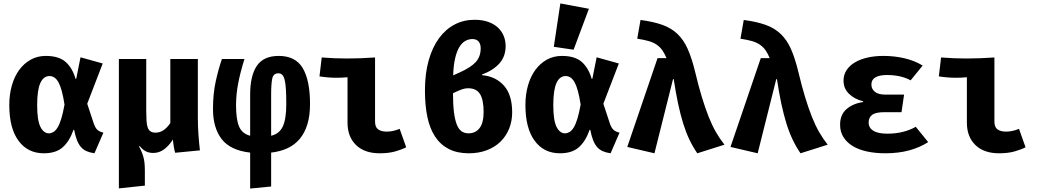

<svg xmlns="http://www.w3.org/2000/svg" viewBox="-20 -874 6040 1116"><path d="M529 17Q502 13 483 4.5Q464 -4 450.5 -19.5Q437 -35 427.5 -59Q418 -83 411 -119H407Q384 -53 344.5 -18Q305 17 235 17Q141 17 87.5 -56Q34 -129 34 -263Q34 -325 49 -377.5Q64 -430 92 -468Q120 -506 159 -527.5Q198 -549 246 -549Q322 -549 361.5 -514Q401 -479 419 -416H423L448 -541L577 -505L487 -271L525 -156Q534 -130 546.5 -119Q559 -108 581 -103ZM264 -99Q277 -99 290 -106.5Q303 -114 314.5 -132.5Q326 -151 336 -183.5Q346 -216 355 -266Q341 -357 320.5 -394.5Q300 -432 268 -432Q233 -432 214.5 -391.5Q196 -351 196 -263Q196 -174 215 -136.5Q234 -99 264 -99Z M1130 -531V-189Q1130 -138 1133.5 -91Q1137 -44 1142 0L998 14Q994 0 990.5 -20Q987 -40 985 -63Q963 -28 934.5 -6.5Q906 15 871 15Q845 15 826.5 5Q808 -5 792 -25L788 -23Q804 6 813 36.5Q822 67 822 117V205L671 221V-531H830V-229Q830 -197 831.5 -173.5Q833 -150 838 -134.5Q843 -119 854 -111Q865 -103 884 -103Q910 -103 931.5 -118Q953 -133 970 -159V-531Z M1434 -324Q1434 -434 1473 -491.5Q1512 -549 1600 -549Q1698 -549 1740 -477.5Q1782 -406 1782 -270Q1782 -201 1766.5 -151Q1751 -101 1722 -66.5Q1693 -32 1651 -12.5Q1609 7 1556 13V210L1434 222V13Q1319 0 1268.5 -65.5Q1218 -131 1218 -240Q1218 -329 1234 -401.5Q1250 -474 1270 -531H1401Q1377 -455 1364.5 -390Q1352 -325 1352 -262Q1352 -181 1369.5 -139Q1387 -97 1434 -85ZM1556 -85Q1604 -96 1624 -139.5Q1644 -183 1644 -269Q1644 -318 1642 -352.5Q1640 -387 1635 -408Q1630 -429 1621 -438.5Q1612 -448 1598 -448Q1569 -448 1562.5 -417.5Q1556 -387 1556 -324Z M2000 -425Q1968 -422 1936 -422Q1912 -422 1887.5 -424Q1863 -426 1837 -430L1850 -540Q1923 -534 1997 -534Q2074 -534 2160 -540V-167Q2160 -135 2178 -122Q2196 -109 2228 -109Q2248 -109 2267 -113.5Q2286 -118 2303 -125L2341 -18Q2314 -4 2276 6.5Q2238 17 2187 17Q2099 17 2049.5 -31Q2000 -79 2000 -161Z M2450 -348Q2450 -446 2471.5 -522.5Q2493 -599 2531.5 -651.5Q2570 -704 2622.5 -731.5Q2675 -759 2738 -759Q2784 -759 2818.5 -746.5Q2853 -734 2875 -713Q2897 -692 2908 -664.5Q2919 -637 2919 -607Q2919 -545 2882 -504.5Q2845 -464 2782 -441V-437Q2861 -430 2909 -376.5Q2957 -323 2957 -221Q2957 -170 2939.5 -126.5Q2922 -83 2889.5 -51Q2857 -19 2810 -1Q2763 17 2705 17Q2637 17 2588.5 -8Q2540 -33 2509 -80Q2478 -127 2464 -194.5Q2450 -262 2450 -348ZM2701 -361Q2681 -361 2658 -352Q2635 -343 2613 -332Q2613 -268 2618.5 -223.5Q2624 -179 2634.5 -151.5Q2645 -124 2662 -111.5Q2679 -99 2703 -99Q2744 -99 2767.5 -129.5Q2791 -160 2791 -223Q2791 -294 2770 -327.5Q2749 -361 2701 -361ZM2726 -647Q2704 -647 2684.5 -636Q2665 -625 2650 -600.5Q2635 -576 2625.5 -535.5Q2616 -495 2614 -436L2650 -452Q2717 -482 2745.5 -513.5Q2774 -545 2774 -593Q2774 -619 2761.5 -633Q2749 -647 2726 -647Z M3529 17Q3502 13 3483 4.5Q3464 -4 3450.5 -19.5Q3437 -35 3427.5 -59Q3418 -83 3411 -119H3407Q3384 -53 3344.5 -18Q3305 17 3235 17Q3141 17 3087.5 -56Q3034 -129 3034 -263Q3034 -325 3049 -377.5Q3064 -430 3092 -468Q3120 -506 3159 -527.5Q3198 -549 3246 -549Q3322 -549 3361.5 -514Q3401 -479 3419 -416H3423L3448 -541L3577 -505L3487 -271L3525 -156Q3534 -130 3546.5 -119Q3559 -108 3581 -103ZM3264 -99Q3277 -99 3290 -106.5Q3303 -114 3314.5 -132.5Q3326 -151 3336 -183.5Q3346 -216 3355 -266Q3341 -357 3320.5 -394.5Q3300 -432 3268 -432Q3233 -432 3214.5 -391.5Q3196 -351 3196 -263Q3196 -174 3215 -136.5Q3234 -99 3264 -99ZM3199 -602 3237 -854 3403 -823 3314 -585Z M3802 -536H3854Q3843 -563 3830 -581.5Q3817 -600 3798 -613.5Q3779 -627 3751.5 -635Q3724 -643 3684 -649L3703 -758Q3778 -748 3830 -729.5Q3882 -711 3918 -676.5Q3954 -642 3977.5 -589Q4001 -536 4020 -458Q4040 -374 4059.5 -310Q4079 -246 4099 -195.5Q4119 -145 4141.5 -106Q4164 -67 4191 -33L4033 17Q4007 -21 3987 -63Q3967 -105 3951 -156.5Q3935 -208 3921.5 -271Q3908 -334 3896 -414H3892L3784 17L3626 -20Z M4402 -536H4454Q4443 -563 4430 -581.5Q4417 -600 4398 -613.5Q4379 -627 4351.5 -635Q4324 -643 4284 -649L4303 -758Q4378 -748 4430 -729.5Q4482 -711 4518 -676.5Q4554 -642 4577.5 -589Q4601 -536 4620 -458Q4640 -374 4659.5 -310Q4679 -246 4699 -195.5Q4719 -145 4741.5 -106Q4764 -67 4791 -33L4633 17Q4607 -21 4587 -63Q4567 -105 4551 -156.5Q4535 -208 4521.5 -271Q4508 -334 4496 -414H4492L4384 17L4226 -20Z M5220 -222H5121Q5070 -222 5049.5 -206.5Q5029 -191 5029 -162Q5029 -131 5056 -114Q5083 -97 5138 -97Q5232 -97 5303 -137L5375 -48Q5327 -17 5265 0Q5203 17 5125 17Q5068 17 5019.5 6.5Q4971 -4 4936.5 -25Q4902 -46 4882.5 -77Q4863 -108 4863 -149Q4863 -207 4900 -239.5Q4937 -272 4997 -281V-285Q4946 -298 4914.5 -329Q4883 -360 4883 -405Q4883 -439 4900.5 -466Q4918 -493 4949.5 -511.5Q4981 -530 5023 -539.5Q5065 -549 5115 -549Q5178 -549 5236.5 -535.5Q5295 -522 5343 -493L5273 -407Q5244 -423 5209 -430.5Q5174 -438 5136 -438Q5092 -438 5068.5 -424.5Q5045 -411 5045 -383Q5045 -357 5065 -340.5Q5085 -324 5128 -324H5235Z M5600 -425Q5568 -422 5536 -422Q5512 -422 5487.5 -424Q5463 -426 5437 -430L5450 -540Q5523 -534 5597 -534Q5674 -534 5760 -540V-167Q5760 -135 5778 -122Q5796 -109 5828 -109Q5848 -109 5867 -113.5Q5886 -118 5903 -125L5941 -18Q5914 -4 5876 6.5Q5838 17 5787 17Q5699 17 5649.5 -31Q5600 -79 5600 -161Z"/></svg>

Font: Qzxlaeiskcpccdgjqmyffctclhy
Style: Regular
Weight: 700
Monospace: yes
Designer: Carrois Corporate & Edenspiekermann
Foundry: Carrois Corporate GbR & Edenspiekermann AG
Version: Version 2.001